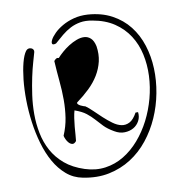

<svg xmlns="http://www.w3.org/2000/svg" viewBox="-102 -975 1107 1177"><g transform="rotate(-10 451.5 -386.5)"><path d="M558.6 -148.4Q519.5 -170.9 497.6 -193.8Q475.6 -216.8 456.1 -238.8Q436.5 -260.7 411.1 -280.8Q385.7 -300.8 340.8 -316.4Q335 -296.9 331.1 -270.5Q327.1 -244.1 324.7 -217.3Q322.3 -190.4 320.8 -166.5Q319.3 -142.6 317.4 -129.9Q304.7 -114.3 293 -116.2Q281.2 -118.2 271.5 -128.4Q261.7 -138.7 255.4 -152.8Q249 -167 248 -174.8Q270.5 -227.5 278.8 -281.2Q287.1 -335 287.1 -391.6Q287.1 -448.2 281.2 -508.8Q275.4 -569.3 271.5 -635.7Q276.4 -642.6 284.2 -647.9Q292 -653.3 301.8 -649.4Q314.5 -664.1 335 -682.1Q355.5 -700.2 379.4 -715.3Q403.3 -730.5 429.2 -740.2Q455.1 -750 477.5 -748.5Q500 -747.1 517.1 -731.4Q534.2 -715.8 542 -680.7Q549.8 -629.9 539.6 -585.9Q529.3 -542 505.4 -502.4Q481.4 -462.9 445.3 -428.2Q409.2 -393.6 365.2 -361.3Q362.3 -355.5 367.7 -350.1Q373 -344.7 381.3 -340.3Q389.6 -335.9 398.4 -333Q407.2 -330.1 411.1 -329.1Q430.7 -315.4 454.1 -292.5Q477.5 -269.5 503.4 -245.6Q529.3 -221.7 556.2 -202.1Q583 -182.6 608.9 -177.2Q634.8 -171.9 659.7 -184.6Q684.6 -197.3 707 -238.3H722.7Q726.6 -209 713.4 -184.1Q700.2 -159.2 676.3 -145.5Q652.3 -131.8 621.1 -130.9Q589.8 -129.9 558.6 -148.4ZM333 -469.7Q330.1 -504.9 327.6 -533.7Q325.2 -562.5 330.1 -588.4Q335 -614.3 351.6 -637.7Q368.2 -661.1 403.3 -686.5Q440.4 -712.9 461.9 -707Q483.4 -701.2 490.2 -674.3Q497.1 -647.5 490.7 -607.4Q484.4 -567.4 464.8 -526.9Q445.3 -486.3 414.1 -451.2Q382.8 -416 340.8 -399.4Q340.8 -403.3 339.8 -413.1Q338.9 -422.9 337.4 -434.1Q335.9 -445.3 335 -455.6Q334 -465.8 333 -469.7ZM558.6 -148.4Q519.5 -170.9 497.6 -193.8Q475.6 -216.8 456.1 -238.8Q436.5 -260.7 411.1 -280.8Q385.7 -300.8 340.8 -316.4Q335 -296.9 331.1 -270.5Q327.1 -244.1 324.7 -217.3Q322.3 -190.4 320.8 -166.5Q319.3 -142.6 317.4 -129.9Q304.7 -114.3 293 -116.2Q281.2 -118.2 271.5 -128.4Q261.7 -138.7 255.4 -152.8Q249 -167 248 -174.8Q270.5 -227.5 278.8 -281.2Q287.1 -335 287.1 -391.6Q287.1 -448.2 281.2 -508.8Q275.4 -569.3 271.5 -635.7Q276.4 -642.6 284.2 -647.9Q292 -653.3 301.8 -649.4Q314.5 -664.1 335 -682.1Q355.5 -700.2 379.4 -715.3Q403.3 -730.5 429.2 -740.2Q455.1 -750 477.5 -748.5Q500 -747.1 517.1 -731.4Q534.2 -715.8 542 -680.7Q549.8 -629.9 539.6 -585.9Q529.3 -542 505.4 -502.4Q481.4 -462.9 445.3 -428.2Q409.2 -393.6 365.2 -361.3Q362.3 -355.5 367.7 -350.1Q373 -344.7 381.3 -340.3Q389.6 -335.9 398.4 -333Q407.2 -330.1 411.1 -329.1Q430.7 -315.4 454.1 -292.5Q477.5 -269.5 503.4 -245.6Q529.3 -221.7 556.2 -202.1Q583 -182.6 608.9 -177.2Q634.8 -171.9 659.7 -184.6Q684.6 -197.3 707 -238.3H722.7Q726.6 -209 713.4 -184.1Q700.2 -159.2 676.3 -145.5Q652.3 -131.8 621.1 -130.9Q589.8 -129.9 558.6 -148.4ZM333 -469.7Q330.1 -504.9 327.6 -533.7Q325.2 -562.5 330.1 -588.4Q335 -614.3 351.6 -637.7Q368.2 -661.1 403.3 -686.5Q440.4 -712.9 461.9 -707Q483.4 -701.2 490.2 -674.3Q497.1 -647.5 490.7 -607.4Q484.4 -567.4 464.8 -526.9Q445.3 -486.3 414.1 -451.2Q382.8 -416 340.8 -399.4Q340.8 -403.3 339.8 -413.1Q338.9 -422.9 337.4 -434.1Q335.9 -445.3 335 -455.6Q334 -465.8 333 -469.7ZM319.3 98.6Q262.7 87.9 220.2 51.3Q177.7 14.6 147.9 -38.1Q118.2 -90.8 99.1 -156.7Q80.1 -222.7 70.8 -291.5Q61.5 -360.4 60.5 -428.7Q59.6 -497.1 65.9 -556.2Q72.3 -615.2 84 -660.2Q95.7 -705.1 112.3 -727.5Q119.1 -736.3 127.9 -738.3Q136.7 -740.2 145 -737.3Q153.3 -734.4 157.7 -727.5Q162.1 -720.7 160.2 -711.9Q154.3 -690.4 143.1 -651.9Q131.8 -613.3 121.1 -563Q110.4 -512.7 102.1 -454.6Q93.8 -396.5 93.8 -336.4Q93.8 -276.4 105.5 -217.3Q117.2 -158.2 145 -106.9Q172.9 -55.7 220.2 -15.6Q267.6 24.4 339.8 47.9Q406.2 69.3 467.8 60.5Q529.3 51.8 582.5 19.5Q635.7 -12.7 679.7 -63.5Q723.6 -114.3 755.4 -176.3Q787.1 -238.3 805.7 -307.6Q824.2 -377 827.1 -446.3Q830.1 -515.6 815.9 -580.6Q801.8 -645.5 767.6 -698.7Q733.4 -752 678.2 -789.1Q623 -826.2 543.9 -839.8Q502 -847.7 468.8 -841.8Q435.5 -835.9 407.2 -821.3Q378.9 -806.6 353 -785.2Q327.1 -763.7 300.8 -740.2Q281.2 -733.4 276.9 -741.7Q272.5 -750 281.2 -767.1Q290 -784.2 311 -805.2Q332 -826.2 363.3 -844.2Q394.5 -862.3 434.6 -873Q474.6 -883.8 522.5 -880.9Q607.4 -875 670.9 -840.8Q734.4 -806.6 776.4 -752.9Q818.4 -699.2 840.3 -630.4Q862.3 -561.5 865.2 -485.8Q868.2 -410.2 853.5 -332.5Q838.9 -254.9 807.6 -184.1Q776.4 -113.3 729 -53.7Q681.6 5.9 619.6 45.4Q557.6 85 482.4 100.6Q407.2 116.2 319.3 98.6Z"/></g></svg>

Font: Give You Glory
Style: Regular
Weight: 400
Designer: Kimberly Geswein
Foundry: Kimberly Geswein
Version: Version 1.002